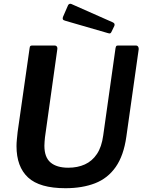

<svg xmlns="http://www.w3.org/2000/svg" viewBox="-20 -982 757 1012"><path d="M646 -262Q632 -162 590 -102Q548 -42 481 -16Q414 10 325 10Q189 10 128 -46.5Q67 -103 67 -212Q67 -229 69 -248Q71 -267 73 -287L136 -728Q137 -737 140 -739.5Q143 -742 149 -742H268Q276 -742 280 -736Q284 -730 282 -722L217 -258Q216 -246 215 -235.5Q214 -225 214 -214Q214 -153 246.5 -125.5Q279 -98 340 -98Q389 -98 427.5 -115.5Q466 -133 491 -170.5Q516 -208 524 -268L589 -729Q591 -737 593 -739.5Q595 -742 602 -742H697Q704 -742 708 -736Q712 -730 711 -722L646 -262ZM339 -955Q342 -960 346.5 -961.5Q351 -963 356 -961L575 -864Q581 -861 583 -857Q585 -853 583 -846L567 -813Q564 -807 560 -806Q556 -805 547 -808L326 -872Q314 -875 311.5 -880Q309 -885 312 -893Z"/></svg>

Font: Libre Franklin SemiBold
Style: Italic
Weight: 600
Italic angle: -8°
Designer: Pablo Impallari, Rodrigo Fuenzalida, Nhung Nguyen
Foundry: Impallari Type
Version: Version 3.000